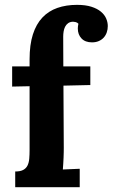

<svg xmlns="http://www.w3.org/2000/svg" viewBox="-20 -775 466 795"><path d="M242.7 -420.4 244.1 -162.6Q244.1 -155.3 243.9 -144.8Q243.7 -134.3 243.2 -122.1Q242.7 -109.9 241.9 -97.2Q241.2 -84.5 240.2 -73.2L310.1 -76.2V0H43V-64.9Q64 -64.9 75.9 -71.3Q87.9 -77.6 93.8 -89.4Q99.6 -101.1 101.1 -117.4Q102.5 -133.8 102.5 -153.8V-418L30.3 -416.5V-500H102.5V-529.3Q102.5 -589.8 116.2 -632.6Q129.9 -675.3 155.5 -702.4Q181.2 -729.5 217.5 -742.2Q253.9 -754.9 298.8 -754.9Q334 -754.9 358.4 -747.1Q382.8 -739.3 397.9 -726.6Q413.1 -713.9 419.7 -698.2Q426.3 -682.6 426.3 -667Q426.3 -653.3 422.1 -641.1Q418 -628.9 409.7 -619.6Q401.4 -610.4 389.2 -605Q377 -599.6 360.8 -599.6Q333 -599.6 317.6 -615.7Q302.2 -631.8 302.2 -657.2Q302.2 -665.5 304.7 -676.8Q299.8 -682.1 293 -683.6Q286.1 -685.1 282.2 -685.1Q269.5 -684.6 261.7 -678.7Q253.9 -672.9 249.5 -664.1Q245.1 -655.3 243.4 -644.5Q241.7 -633.8 241.7 -623L242.2 -500H354V-422.9Z"/></svg>

Font: DimaBanoo
Style: Bold
Weight: 800
Designer: R.Balvardi
Foundry: R.Balvardi
Version: Version 1.0.0-alpha3